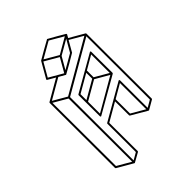

<svg xmlns="http://www.w3.org/2000/svg" viewBox="-274 -1065 1281 1281"><g transform="rotate(-45 366.0 -424.5)"><path d="M233.4 75.2 231.9 74.7Q231 74.7 230.5 74.2L120.1 10.3Q117.2 8.3 116.7 4.4L115.2 -609.9Q115.7 -613.3 118.7 -615.2L265.1 -699.7L212.4 -730.5Q209 -732.4 209 -736.3L272.9 -847.7L274.9 -850.1L338.9 -887.2Q402.8 -923.8 404.3 -923.8Q406.2 -923.8 462.4 -891.1Q518.6 -858.4 519 -857.9L520 -856H520.5V-855.5L521 -853.5V-852.1L520 -849.6L508.3 -829.1L612.3 -769L614.3 -767.1Q614.3 -766.6 614.7 -766.6L615.2 -764.2Q615.2 -763.7 615.7 -763.7L617.2 -149.4Q617.2 -145.5 613.8 -143.6L549.3 -106.4Q546.4 -106.4 545.4 -106.9L544.4 -107.4L434.6 -171.4Q431.2 -173.3 431.2 -177.2L430.7 -309.1L302.2 -234.9L303.2 32.2Q303.2 35.6 299.8 38.1Q235.4 75.2 233.4 75.2ZM541 -124.5 540.5 -372.6 443.8 -316.4 444.3 -180.7ZM240.2 57.1 290 28.3 289.1 -238.8Q289.1 -242.7 292.5 -244.6Q545.4 -390.6 546.9 -390.6Q553.7 -390.6 553.7 -383.8L554.2 -124.5L604 -153.3L602.5 -751.5L238.8 -541.5ZM227.1 56.6 225.1 -541.5 128.4 -597.7 130.4 0.5ZM344.2 -690.4 446.8 -749.5 496.1 -835 393.6 -775.9ZM388.7 -788.1 501 -853 404.3 -909.2 291.5 -844.7ZM323.7 -681.2 379.4 -778.3 280.8 -835.4 225.1 -738.3ZM231.9 -553.2 595.7 -763.2 501.5 -817.9 457.5 -741.2Q456.5 -739.7 392.1 -702.6Q327.6 -665.5 326.2 -665.5Q324.7 -665.5 324 -665.8Q323.2 -666 323 -666Q322.8 -666 322.8 -666.5L278.3 -691.9L135.3 -609.4ZM295.4 -304.2Q289.1 -304.2 289.1 -311L288.1 -509.3Q288.6 -513.2 291.5 -515.1Q544.4 -661.1 546.4 -661.1Q552.7 -661.1 552.7 -654.8L553.7 -456.1Q553.2 -452.1 550.3 -450.2Q297.4 -304.2 295.4 -304.2ZM301.8 -449.7 430.2 -523.9 429.7 -579.6 301.8 -505.9ZM540 -467.8 539.6 -643.1 443.4 -587.4V-523.9ZM302.2 -322.3 533.7 -456.1 436.5 -512.2 301.8 -434.6Z"/></g></svg>

Font: 3D Isometric
Style: Regular
Weight: 400
Designer: GGBotNet
Version: 1.10